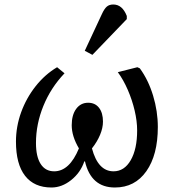

<svg xmlns="http://www.w3.org/2000/svg" viewBox="-20 -820 775 854"><path d="M209 14Q132 14 91.5 -38Q51 -90 51 -190Q51 -257 74 -320.5Q97 -384 138.5 -436.5Q180 -489 234 -521L267 -494Q206 -430 173 -349Q140 -268 140 -184Q140 -123 161 -90.5Q182 -58 221 -58Q289 -58 331 -160Q299 -214 299 -263Q299 -309 319 -336Q339 -363 372 -363Q403 -363 420.5 -340.5Q438 -318 438 -279Q438 -251 425 -220Q412 -189 389 -160Q416 -58 485 -58Q533 -58 561.5 -107.5Q590 -157 590 -240Q590 -281 579 -328Q568 -375 548.5 -420Q529 -465 504 -499L591 -521L602 -516Q640 -464 661 -394.5Q682 -325 682 -255Q682 -131 631 -58.5Q580 14 491 14Q385 14 358 -102H355Q338 -52 296.5 -19Q255 14 209 14ZM391 -576 357 -594 433 -757Q444 -781 455 -790.5Q466 -800 484 -800Q524 -800 544 -749V-735Z"/></svg>

Font: Literata 12pt
Style: Italic
Weight: 400
Italic angle: -2°
Designer: Latin by Veronika Burian and Jose Scaglione. Greek by Irene Vlachou. Cyrillic by Vera Evstafieva
Foundry: TypeTogether
Version: Version 3.002